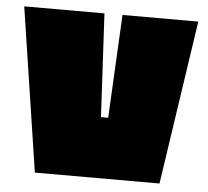

<svg xmlns="http://www.w3.org/2000/svg" viewBox="-46 -640 747 689"><g transform="rotate(5 327.5 -295.5)"><path d="M323 -219H349L368 -591H641L553 0H104L14 -591H303Z"/></g></svg>

Font: Erica One
Style: Regular
Weight: 400
Designer: Miguel Hernandez
Foundry: Miguel Hernandez
Version: Version 1.003